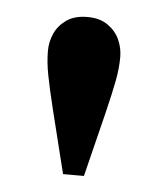

<svg xmlns="http://www.w3.org/2000/svg" viewBox="-34 -781 299 357"><g transform="rotate(5 115.5 -602.5)"><path d="M96 -455 66 -576Q57 -613 52.5 -636.5Q48 -660 48 -681Q48 -698 55 -713.5Q62 -729 77 -739.5Q92 -750 116 -750Q139 -750 154 -739.5Q169 -729 176 -713.5Q183 -698 183 -681Q183 -660 178.5 -636.5Q174 -613 165 -576L135 -455Z"/></g></svg>

Font: Instrument Sans SemiCondensed SemiBold
Style: Regular
Weight: 600
Width: 4
Designer: Rodrigo Fuenzalida
Foundry: fragTYPE
Version: Version 1.000;gftools[0.9.28]